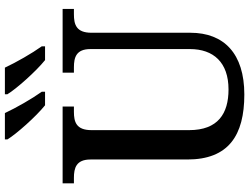

<svg xmlns="http://www.w3.org/2000/svg" viewBox="-134 -850 994 765"><g transform="rotate(-90 362.5 -467.0)"><path d="M326 -784H380V-797C352 -836 316 -899 295 -944H190V-934C211 -899 281 -820 326 -784ZM506 -784H561V-797C533 -836 497 -899 476 -944H370V-934C391 -899 461 -820 506 -784ZM369 10C532 10 615 -71 615 -205V-599C615 -660 648 -669 689 -669H710V-714H456V-669H477C517 -669 550 -660 550 -603V-207C550 -113 497 -53 389 -53C293 -53 227 -95 227 -210V-599C227 -660 260 -669 300 -669H321V-714H15V-669H37C76 -669 110 -660 110 -603V-217C110 -53 206 10 369 10Z"/></g></svg>

Font: Noto Serif Thai Medium
Style: Regular
Weight: 500
Designer: Monotype Design Team
Foundry: Monotype Imaging Inc.
Version: Version 1.901;PS 001.901;hotconv 1.0.88;makeotf.lib2.5.64775